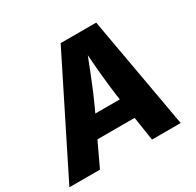

<svg xmlns="http://www.w3.org/2000/svg" viewBox="-178 -905 1105 1081"><g transform="rotate(-30 374.0 -364.0)"><path d="M-22.5 0 340.8 -727.5H571.8L701.2 0H514.6L466.3 -317.9Q455.6 -396 447.5 -486.3Q439.5 -576.7 432.6 -672.9H470.7Q433.6 -577.6 398.2 -487.5Q362.8 -397.5 326.2 -317.9L176.3 0ZM168 -154.8 189.9 -286.6H583.5L562 -154.8Z"/></g></svg>

Font: Inter ExtraBold
Style: Italic
Weight: 800
Italic angle: -9.3988°
Designer: Rasmus Andersson
Foundry: rsms
Version: Version 4.001;git-66647c0bb